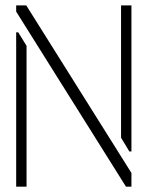

<svg xmlns="http://www.w3.org/2000/svg" viewBox="-20 -704 557 724"><path d="M41 0V-582H48.8L80.1 -531.2V0ZM41 -660.2V-683.6H79.1L475.6 -51.8V0H455.1ZM436.5 -184.6V-683.6H475.6V-132.8H467.8Z"/></svg>

Font: Post No Bills Colombo
Style: Light
Weight: 400
Designer: Kosala Senevirathne, Siva Puranthara, Lasantha Premarathna, Tharique Azeez
Foundry: Mooniak
Version: Version 1.220 ; ttfautohint (v1.5)